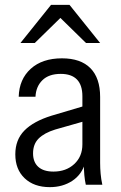

<svg xmlns="http://www.w3.org/2000/svg" viewBox="-20 -760 498 790"><path d="M333 0Q329 -18 327 -39.5Q325 -61 325 -90H319V-364Q319 -410 296.5 -433Q274 -456 230 -456Q181 -456 154.5 -430Q128 -404 126 -362H57Q59 -434 106.5 -477Q154 -520 235 -520Q312 -520 352 -479.5Q392 -439 392 -361V-90Q392 -68 394 -45.5Q396 -23 401 0ZM185 10Q120 10 81.5 -26.5Q43 -63 43 -125Q43 -185 80.5 -223Q118 -261 192 -284L337 -327V-264L207 -227Q162 -213 139 -190Q116 -167 116 -129Q116 -93 137.5 -73.5Q159 -54 200 -54Q252 -54 285.5 -85Q319 -116 319 -166L331 -91Q317 -42 277.5 -16Q238 10 185 10ZM64 -583 190 -740H266L392 -583H334L194 -720H263L123 -583Z"/></svg>

Font: Instrument Sans SemiCondensed
Style: Regular
Weight: 400
Width: 4
Designer: Rodrigo Fuenzalida
Foundry: fragTYPE
Version: Version 1.000;gftools[0.9.28]